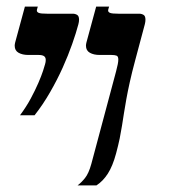

<svg xmlns="http://www.w3.org/2000/svg" viewBox="-20 -560 535 580"><path d="M40.5 -211.9Q59.1 -236.8 72.8 -262.2Q86.4 -287.6 95.7 -309.1Q105 -330.6 110.1 -346.2Q115.2 -361.8 116.2 -366.2Q118.2 -372.6 118.2 -378.9Q118.2 -386.7 113 -390.4Q107.9 -394 96.2 -394H65.4Q47.9 -394 36.1 -400.6Q24.4 -407.2 24.4 -421.9Q24.4 -426.3 25.9 -432.1L55.2 -540H94.2L91.8 -531.7Q91.3 -530.8 91.3 -528.3Q91.3 -523.4 97.4 -521Q103.5 -518.6 122.1 -518.6H199.7Q207 -518.6 212.9 -515.1Q218.8 -511.7 218.8 -500.5Q218.8 -494.1 216.8 -486.8Q210 -460.9 198 -426.8Q186 -392.6 169.4 -355.7Q152.8 -318.8 131.3 -281.5Q109.9 -244.1 84.5 -211.9ZM330.6 -96.2Q320.3 -58.1 305.7 -35.4Q291 -12.7 271.5 0H214.4Q225.6 -8.3 236.8 -22.2Q248 -36.1 255.9 -64.9L330.6 -344.2Q334 -356.9 335.7 -365.7Q337.4 -374.5 337.4 -379.9Q337.4 -389.6 332.3 -391.8Q327.1 -394 316.4 -394H280.8Q263.2 -394 251.5 -400.6Q239.7 -407.2 239.7 -421.9Q239.7 -426.3 241.2 -432.1L270.5 -540H309.6L307.1 -531.7Q306.6 -530.8 306.6 -528.3Q306.6 -523.4 312.7 -521Q318.8 -518.6 337.4 -518.6H400.4Q407.7 -518.6 413.6 -515.1Q419.4 -511.7 419.4 -500.5Q419.4 -494.1 417.5 -486.8L388.7 -378.9Q378.4 -340.8 372.1 -312Q365.7 -283.2 361.6 -260.3Q357.4 -237.3 354.5 -218.3Q351.6 -199.2 348.6 -180.7Q345.7 -162.1 341.6 -141.8Q337.4 -121.6 330.6 -96.2Z"/></svg>

Font: Arian AMU Serif
Style: Bold Italic
Weight: 700
Italic angle: -15°
Designer: Ruben Hakobyan (Tarumian)
Foundry: Ruben Hakobyan (Tarumian)
Version: Version 1.002